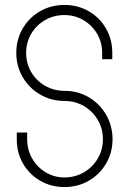

<svg xmlns="http://www.w3.org/2000/svg" viewBox="-20 -742 522 778"><path d="M48 -178V-205H90V-178Q90 -135 110.5 -99.5Q131 -64 165.5 -43.5Q200 -23 241 -23Q284 -23 319.5 -43.5Q355 -64 376 -99.5Q397 -135 397 -178Q397 -221 376 -256.5Q355 -292 319.5 -312.5Q284 -333 241 -333Q187 -333 142.5 -359Q98 -385 72 -429.5Q46 -474 46 -528Q46 -582 72 -626.5Q98 -671 142.5 -696.5Q187 -722 241 -722Q295 -722 339.5 -696.5Q384 -671 409.5 -626.5Q435 -582 435 -528V-502H394V-528Q394 -570 373.5 -605Q353 -640 318 -660.5Q283 -681 241 -681Q198 -681 162.5 -660.5Q127 -640 106.5 -605Q86 -570 86 -528Q86 -485 106.5 -450Q127 -415 162.5 -394.5Q198 -374 241 -374Q295 -374 339.5 -348Q384 -322 410 -277Q436 -232 436 -178Q436 -124 410 -79.5Q384 -35 339.5 -9.5Q295 16 241 16Q188 16 144 -9Q100 -34 74 -78Q48 -122 48 -178Z"/></svg>

Font: Lineal Thin
Style: Regular
Weight: 200
Designer: Created by Frank Adebiaye with contributions from Anton Moglia & Ariel Martín Pérez
Created by Frank ADEBIAYE with FontF
Foundry: Velvetyne Type Foundry
Version: Version 2.000;Glyphs 3.2 (3227)